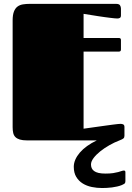

<svg xmlns="http://www.w3.org/2000/svg" viewBox="-20 -721 679 986"><path d="M409.2 -456.1V-60.1Q456.5 -66.9 496.1 -72.3Q512.7 -74.7 529.5 -76.9Q546.4 -79.1 560.5 -81.1Q574.7 -83 585 -84Q595.2 -85 599.1 -85Q607.4 -85 613.3 -81.8Q619.1 -78.6 619.1 -68.8V-23.9Q619.1 -15.1 614.3 -10.5Q609.4 -5.9 593.8 0Q567.9 9.8 541.7 24.7Q515.6 39.6 494.6 56.4Q473.6 73.2 460.4 90.8Q447.3 108.4 447.3 123.5Q447.3 133.8 450.9 142.3Q454.6 150.9 463.1 157.2Q471.7 163.6 485.8 167Q500 170.4 521.5 170.4Q544.9 170.4 560.8 168Q576.7 165.5 587.2 162.6Q597.7 159.7 604.5 157.2Q611.3 154.8 616.7 154.8Q619.1 154.8 621.6 156.5Q624 158.2 624 163.1V210Q624 218.8 618.7 222.4Q613.3 226.1 604 230Q594.2 233.9 581.5 236.8Q568.8 239.7 555.2 241.5Q541.5 243.2 528.3 243.9Q515.1 244.6 504.4 244.6Q477.5 244.6 451.4 239.3Q425.3 233.9 404.8 221.2Q384.3 208.5 371.6 187.5Q358.9 166.5 358.9 135.3Q358.9 117.2 366.9 98.6Q375 80.1 390.1 62.5Q405.3 44.9 427.2 29.1Q449.2 13.2 477.1 0H119.1Q96.2 0 81.8 -4.4Q67.4 -8.8 59.1 -17.1Q50.8 -25.4 47.9 -38.1Q44.9 -50.8 44.9 -67.9V-616.2Q44.9 -644 51.3 -660.9Q57.6 -677.7 69.3 -686.8Q81.1 -695.8 97.4 -698.5Q113.8 -701.2 133.8 -701.2H575.2Q591.8 -701.2 596.4 -693.6Q601.1 -686 601.1 -676.8V-642.1Q601.1 -632.3 595.9 -629.2Q590.8 -626 582.5 -626Q577.6 -626 567.6 -627Q557.6 -627.9 544.4 -629.6Q531.2 -631.3 516.1 -633.3Q501 -635.3 485.8 -637.7Q450.7 -643.1 409.2 -649.9V-525.9H590.8Q601.1 -525.9 601.1 -515.6V-466.8Q601.1 -456.1 590.8 -456.1Z"/></svg>

Font: Fascinate
Style: Regular
Weight: 900
Designer: Astigmatic (AOETI)
Foundry: Astigmatic (AOETI)
Version: Version 1.000